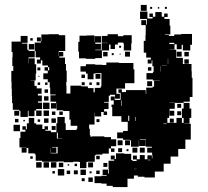

<svg xmlns="http://www.w3.org/2000/svg" viewBox="-20 -721 845 780"><path d="M552 -701H576V-677H552ZM590 -693H598V-685H590ZM650 -693H658V-685H650ZM621 -692H627V-686H621ZM759 -432V-405H762V-327H751V-308H726V-303H690V-304H669V-303H690V-279H669V-271H688V-251H668V-270H667V-242H660V-222H697V-242H719V-222H726V-242H719V-280H726V-303H750V-280H757V-242H750V-219H729V-218H755V-154H733V-116H705V-114H704V-85H673V-56H645V-24H609V0H567V-3H540V-8H524V5H498V39H438V34H413V25H392V23H364V-5H392V-7H413V-10H397V-32H419V-16H422V-34H421V-68H444V-73H430V-89H446V-75H451V-98H485V-96H513V-71H518V-67H535V-73H520V-89H536V-74H548V-91H568V-74H579V-90H597V-78H599V-91H598V-101H578V-121H597V-125H572V-156H548V-154H571V-128H545V-151H544V-125H512V-151H508V-153H480V-159H456V-183H480V-189H499V-226H473V-249H436V-286H433V-296H442V-313H430V-329H446V-315H470V-344H461V-358H475V-347H492V-355H572V-340H574V-365H600V-369H606V-393H629V-394H601V-398H575V-424H601V-428H604V-452H599V-476H596V-463H580V-479H593V-487H574V-507H564V-555H571V-578H572V-619H554V-639H574V-621H577V-644H549V-674H579V-646H600V-652H587V-666H601V-653H611V-672H637V-653H647V-666H661V-652H648V-644H669V-617H672V-581H650V-579H666V-575H688V-581H716V-583H760V-539H753V-516H723V-539H718V-521H698V-541H689V-520H668V-519H696V-486H723V-461H758V-432ZM365 -64H336V-63H331V-38H305V-63H300V-64H277V-62H239V-65H215V-64H151V-68H125V-94H121V-98H95V-120H88V-101H68V-121H87V-122H59V-160H63V-186H83V-194H71V-208H85V-196H89V-220H97V-242H119V-220H127V-215H152V-197H161V-208H175V-194H164V-190H187V-184H209V-220H213V-246H243V-220H247V-193H291V-198H294V-210H267V-235H262V-270H237V-273H210V-301H209V-280H187V-302H208V-308H185V-334H206V-337H184V-365H182V-387H174V-399H156V-423H174V-434H161V-448H175V-435H180V-448H175V-455H152V-476H146V-463H130V-479H143V-488H125V-514H121V-548H146V-553H148V-581H177V-582H219V-578H245V-514H219V-510H218V-494H219V-510H237V-492H221V-487H244V-461H248V-434H251V-388H249V-373H250V-341H266V-373H310V-370H337V-363H360V-346H365V-364H389V-370H392V-424H367V-422H360V-399H336V-422H329V-430H307V-452H329V-460H367V-458H395V-457H412V-467H464V-465H522V-439H526V-383H488V-361H453V-340H467V-320H447V-336H427V-332H422V-307H403V-304H421V-278H403V-268H415V-254H401V-266H391V-248H365V-263H364V-215H342V-198H345V-171H348V-165H352V-167H404V-164H431V-155H452V-127H431V-118H422V-97H396V-93H369V-90H365ZM329 -484H301V-511H298V-551H303V-576H332V-577H364V-550H365V-574H391V-548H367V-543H390V-519H367V-517H393V-546H417V-547H394V-575H417V-582H459V-574H481V-578H515V-544H513V-516H483V-544H481V-548H459V-540H447V-522H429V-540H423V-516H394V-485H367V-482H329ZM91 -519H96V-514H121V-488H96V-484H121V-460H127V-422H125V-394H105V-393H120V-372H129V-362H149V-340H134V-333H150V-309H134V-304H151V-278H127V-272H120V-249H96V-271H93V-246H63V-271H58V-275H32V-302H29V-331H28V-360H27V-389H26V-433H34V-453H30V-489H31V-510H27V-552H64V-575H92V-547H69V-544H91ZM130 -553V-569H146V-553ZM103 -566H113V-556H103ZM668 -542H688V-547H668ZM97 -542H119V-520H97ZM464 -535H472V-527H464ZM508 -511V-491H488V-511ZM718 -491H698V-511H718ZM417 -510V-492H399V-510ZM729 -510H747V-492H729ZM442 -505V-497H434V-505ZM470 -503V-499H466V-503ZM94 -483V-464H95V-483ZM662 -461H663V-483H662ZM747 -462H729V-480H747ZM658 -457H637V-456H658ZM633 -430V-452H632V-430ZM581 -434V-448H595V-434ZM132 -447H144V-435H132ZM368 -421H388V-401H368ZM311 -418H325V-404H311ZM136 -409V-413H140V-409ZM578 -371V-391H598V-371ZM324 -387V-375H312V-387ZM384 -387V-375H372V-387ZM143 -376H133V-386H143ZM163 -376V-386H173V-376ZM343 -376V-386H353V-376ZM175 -344H161V-358H175ZM177 -312H159V-330H177ZM472 -291H474V-313H472ZM181 -278H155V-304H181ZM700 -299H716V-283H700ZM149 -272V-250H127V-272ZM157 -272H179V-250H157ZM58 -251H38V-271H58ZM700 -269H716V-253H700ZM191 -254V-268H205V-254ZM221 -254V-268H235V-254ZM505 -230V-251H501V-230ZM531 -246H529V-230H531ZM177 -240V-222H159V-240ZM207 -222H189V-240H207ZM686 -223H670V-239H686ZM41 -224V-238H55V-224ZM384 -237V-225H372V-237ZM133 -226V-236H143V-226ZM75 -228V-234H81V-228ZM644 -219V-217H657V-219ZM61 -188H35V-214H61ZM206 -209V-193H190V-209ZM215 -182H211V-158H215V-157H233V-158H215ZM458 -151H478V-131H458ZM508 -131H488V-151H508ZM186 -118V-98H214V-124H191V-122H209V-100H187V-118ZM518 -121H538V-101H518ZM548 -121H568V-101H548ZM476 -119V-103H460V-119ZM445 -118V-104H431V-118ZM494 -107V-115H502V-107ZM371 -88H385V-74H371ZM113 -76H103V-86H113ZM581 -72V-70H591V-72ZM149 -40H127V-62H149ZM179 -40H157V-62H179ZM209 -40H187V-62H209ZM358 -41H338V-61H358ZM219 -42V-60H237V-42ZM416 -59V-43H400V-59ZM283 -46V-56H293V-46ZM255 -48V-54H261V-48ZM535 -35H524V-34H535ZM241 -8H215V-34H241ZM329 -10H307V-32H329ZM296 -13H280V-29H296ZM265 -14H251V-28H265ZM385 -14H371V-28H385ZM203 -16H193V-26H203ZM344 -17V-25H352V-17ZM357 18H339V0H357ZM324 15H312V3H324Z"/></svg>

Font: Rubik-Storm
Style: Regular
Weight: 400
Designer: NaN (generative design), Hubert & Fischer (Rubik source font outlines)
Foundry: NaN, Hubert & Fischer
Version: Version 1.000